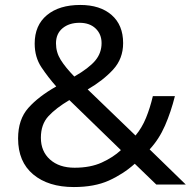

<svg xmlns="http://www.w3.org/2000/svg" viewBox="-20 -745 772 775"><path d="M304 -725Q384 -725 430.5 -684.5Q477 -644 477 -571Q477 -508 436.5 -464Q396 -420 334 -384L527 -198Q553 -229 569.5 -269.5Q586 -310 597 -357H686Q670 -293 646 -238Q622 -183 584 -142L730 0H611L524 -84Q477 -42 419 -16Q361 10 278 10Q175 10 114 -41Q53 -92 53 -186Q53 -263 94.5 -309.5Q136 -356 207 -396Q175 -432 147.5 -473Q120 -514 120 -569Q120 -643 169.5 -684Q219 -725 304 -725ZM301 -653Q259 -653 232.5 -631Q206 -609 206 -570Q206 -534 225 -503.5Q244 -473 280 -436Q339 -470 364.5 -500.5Q390 -531 390 -571Q390 -607 366 -630Q342 -653 301 -653ZM260 -341Q206 -309 175.5 -276Q145 -243 145 -189Q145 -134 182 -101Q219 -68 281 -68Q345 -68 391 -89Q437 -110 468 -139Z"/></svg>

Font: Noto Sans Pahawh Hmong
Style: Regular
Weight: 400
Designer: Monotype Design Team
Foundry: Monotype Imaging Inc.
Version: Version 2.001; ttfautohint (v1.8.4.7-5d5b)